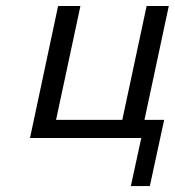

<svg xmlns="http://www.w3.org/2000/svg" viewBox="-20 -465 589 647"><path d="M81.1 0 175.8 -444.8H251L168.9 -61H392.1L474.1 -444.8H548.8L466.8 -61H533.2L484.9 162.1H420.9L456.1 0Z"/></svg>

Font: CMU Sans Serif
Style: Oblique
Weight: 500
Italic angle: -12°
Version: Version 0.7.0